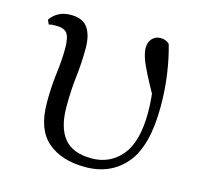

<svg xmlns="http://www.w3.org/2000/svg" viewBox="-85 -622 752 726"><g transform="rotate(15 291.0 -258.5)"><path d="M307.7 14.6Q214.7 14.6 160 -32.4Q105.4 -79.5 105.4 -184.1Q105.4 -246.2 112.3 -300.9Q119.2 -355.5 119.2 -397.8Q119.2 -441.2 107.6 -457.3Q96 -473.4 64.6 -473.4Q56.8 -473.4 49.2 -472.9Q41.6 -472.4 35.6 -470.4L28.1 -487.6Q41.2 -506.6 61 -517Q80.8 -527.4 108.2 -527.4Q154.9 -527.4 174.4 -498.9Q194 -470.5 194 -419.5Q194 -361.4 187.4 -307.2Q180.9 -252.9 180.9 -187.9Q180.9 -106.5 214.8 -64.9Q248.8 -23.3 322.2 -23.3Q394.4 -23.3 439.5 -77.1Q484.7 -130.8 484.7 -245.9Q484.7 -274.7 481.9 -304.8Q479.1 -334.9 473.9 -369.8L490.1 -367.5L494.3 -293.8Q463.2 -349.2 445.2 -384.4Q427.2 -419.7 419.8 -442.1Q412.5 -464.5 412.5 -481.2Q412.5 -503 425.5 -516.8Q438.6 -530.6 457.6 -530.6Q469.2 -530.6 478.1 -527Q486.9 -523.4 493 -516.9Q507.4 -467.3 516.2 -407Q525 -346.7 525 -280.1Q525 -125.4 466.4 -55.4Q407.8 14.6 307.7 14.6Z"/></g></svg>

Font: Source Han Serif JP VF
Style: Regular
Weight: 250
Designer: Ryoko NISHIZUKA 西塚涼子 (kana & ideographs); Frank Grießhammer (Latin, Greek & Cyrillic); Wenlong ZHANG 张文龙 (bopomofo); San
Foundry: Adobe
Version: Version 2.001;hotconv 1.1.0;makeotfexe 2.6.0